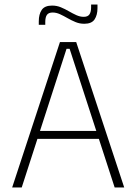

<svg xmlns="http://www.w3.org/2000/svg" viewBox="-20 -824 600 844"><path d="M33.5 0 243.5 -639H315L526 0H484L286 -609.5H272.5L75.5 0ZM133 -213.5V-248.5H426V-213.5ZM350.5 -719.5Q330 -719.5 312 -727Q294 -734.5 277 -744.2Q260 -754 243.8 -761.5Q227.5 -769 211.5 -769Q193.5 -769 186.2 -758.5Q179 -748 179 -727.5V-715H150.5V-730.5Q150.5 -761.5 163.5 -780.5Q176.5 -799.5 209 -799.5Q229.5 -799.5 247.5 -792Q265.5 -784.5 282.2 -774.8Q299 -765 315.5 -757.5Q332 -750 348 -750Q366 -750 373.2 -760.8Q380.5 -771.5 380.5 -792V-804H408.5V-788Q408.5 -758 395.8 -738.8Q383 -719.5 350.5 -719.5Z"/></svg>

Font: Anek Gurmukhi Medium ExtraLight
Style: Regular
Weight: 250
Version: Version 1.003